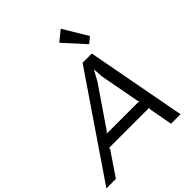

<svg xmlns="http://www.w3.org/2000/svg" viewBox="-346 -1293 1472 1472"><g transform="rotate(-45 390.5 -556.5)"><path d="M683 -915 634 -875 480 -1045 564 -1113ZM750 0H647L611 -195L618 -205H179L181 -195L49 0H-54L498 -810H598ZM598 -295 590 -305 529 -630 524 -711H522L478 -630L256 -305L244 -295Z"/></g></svg>

Font: TypoPRO Sinkin Sans
Style: 400 Italic
Weight: 400
Italic angle: -112°
Designer: Keith Bates
Foundry: K-Type
Version: Sinkin Sans (version 1.0)  by Keith Bates   •   © 2014   www